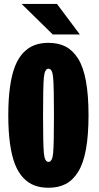

<svg xmlns="http://www.w3.org/2000/svg" viewBox="-20 -918 490 950"><path d="M375 -747.5H241L87 -898.5H262ZM220 11Q181 11 150.5 -0.5Q120 -12 95.2 -38Q70.5 -64 54.2 -105.2Q38 -146.5 29.5 -207.2Q21 -268 21 -348Q21 -427.5 29.5 -488Q38 -548.5 54.2 -589.8Q70.5 -631 95.2 -657Q120 -683 150.5 -694.5Q181 -706 220 -706Q269 -706 304.8 -687.5Q340.5 -669 366.5 -627.8Q392.5 -586.5 405.2 -516.8Q418 -447 418 -348Q418 -248.5 405.2 -178.8Q392.5 -109 366.5 -67.5Q340.5 -26 304.8 -7.5Q269 11 220 11ZM247 -348Q247 -490 243 -534Q239 -578 220 -578Q201 -578 197 -534Q193 -490 193 -348Q193 -205 197 -161Q201 -117 220 -117Q239 -117 243 -161Q247 -205 247 -348Z"/></svg>

Font: League Mono Condensed ExtraBold
Style: Regular
Weight: 800
Width: 1
Designer: Tyler Finck
Foundry: The League of Moveable Type / Tyler Finck
Version: Version 2.210